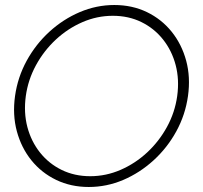

<svg xmlns="http://www.w3.org/2000/svg" viewBox="-20 -733 810 766"><path d="M334 13Q263 13 204.2 -15.2Q145.5 -43.5 105.2 -93.5Q65 -143.5 47.2 -209.2Q29.5 -275 40 -350Q50.5 -425 86.5 -490.8Q122.5 -556.5 177.2 -606.5Q232 -656.5 298.5 -684.8Q365 -713 436 -713Q507.5 -713 566 -684.8Q624.5 -656.5 664.8 -606.5Q705 -556.5 722.8 -490.8Q740.5 -425 730 -350Q719.5 -275 683.5 -209.2Q647.5 -143.5 592.8 -93.5Q538 -43.5 471.8 -15.2Q405.5 13 334 13ZM340 -30Q403 -30 461.5 -55.5Q520 -81 567.5 -125.2Q615 -169.5 646.5 -227.2Q678 -285 687 -350Q696 -415.5 680.8 -473.5Q665.5 -531.5 630.2 -575.8Q595 -620 544 -645Q493 -670 430 -670Q367 -670 308.5 -644.5Q250 -619 202.5 -574.8Q155 -530.5 123.5 -472.8Q92 -415 83 -350Q74 -284 89.2 -226.2Q104.5 -168.5 139.8 -124.2Q175 -80 226.2 -55Q277.5 -30 340 -30Z"/></svg>

Font: Urbanist ExtraLight
Style: Italic
Weight: 250
Version: Version 1.303